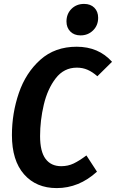

<svg xmlns="http://www.w3.org/2000/svg" viewBox="-20 -946 593 982"><path d="M553 -630 478 -556Q453 -578 428 -589Q403 -600 373 -600Q307 -600 265 -545.5Q223 -491 204 -410.5Q185 -330 185 -250Q185 -171 213 -133.5Q241 -96 293 -96Q328 -96 357 -110Q386 -124 422 -151L476 -68Q384 16 270 16Q165 16 103 -54.5Q41 -125 41 -255Q41 -367 76.5 -470.5Q112 -574 186.5 -640.5Q261 -707 372 -707Q484 -707 553 -630ZM320 -836Q320 -875 345.5 -900.5Q371 -926 410 -926Q443 -926 462.5 -906.5Q482 -887 482 -855Q482 -816 456 -790.5Q430 -765 392 -765Q359 -765 339.5 -785Q320 -805 320 -836Z"/></svg>

Font: Fira Sans Condensed SemiBold
Style: Italic
Weight: 600
Width: 3
Italic angle: -8°
Designer: bBox Type GmbH & Carrois Corporate GbR & Edenspiekermann AG
Foundry: bBox Type GmbH & Carrois Corporate GbR & Edenspiekermann AG
Version: Version 4.301